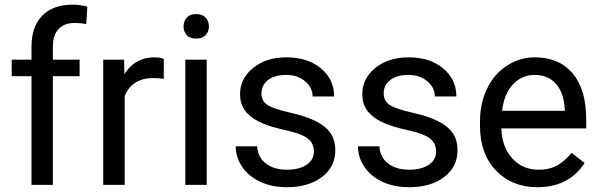

<svg xmlns="http://www.w3.org/2000/svg" viewBox="-20 -780 2529 810"><path d="M112.8 0V-458.5H29.3V-528.3H112.8V-582.5Q112.8 -667.5 158.2 -713.9Q203.6 -760.3 286.6 -760.3Q317.9 -760.3 348.6 -752L343.8 -678.7Q320.8 -683.1 294.9 -683.1Q251 -683.1 227.1 -657.5Q203.1 -631.8 203.1 -584V-528.3H315.9V-458.5H203.1V0Z M670.9 -447.3Q650.4 -450.7 626.5 -450.7Q537.6 -450.7 505.9 -375V0H415.5V-528.3H503.4L504.9 -467.3Q549.3 -538.1 630.9 -538.1Q657.2 -538.1 670.9 -531.2Z M852.1 0H761.7V-528.3H852.1ZM754.4 -668.5Q754.4 -690.4 767.8 -705.6Q781.2 -720.7 807.6 -720.7Q834 -720.7 847.7 -705.6Q861.3 -690.4 861.3 -668.5Q861.3 -646.5 847.7 -631.8Q834 -617.2 807.6 -617.2Q781.2 -617.2 767.8 -631.8Q754.4 -646.5 754.4 -668.5Z M1304.2 -140.1Q1304.2 -176.8 1276.6 -197Q1249 -217.3 1180.4 -231.9Q1111.8 -246.6 1071.5 -267.1Q1031.2 -287.6 1012 -315.9Q992.7 -344.2 992.7 -383.3Q992.7 -448.2 1047.6 -493.2Q1102.5 -538.1 1188 -538.1Q1277.8 -538.1 1333.7 -491.7Q1389.6 -445.3 1389.6 -373H1298.8Q1298.8 -410.2 1267.3 -437Q1235.8 -463.9 1188 -463.9Q1138.7 -463.9 1110.8 -442.4Q1083 -420.9 1083 -386.2Q1083 -353.5 1108.9 -336.9Q1134.8 -320.3 1202.4 -305.2Q1270 -290 1312 -269Q1354 -248 1374.3 -218.5Q1394.5 -189 1394.5 -146.5Q1394.5 -75.7 1337.9 -33Q1281.2 9.8 1190.9 9.8Q1127.4 9.8 1078.6 -12.7Q1029.8 -35.2 1002.2 -75.4Q974.6 -115.7 974.6 -162.6H1064.9Q1067.4 -117.2 1101.3 -90.6Q1135.3 -64 1190.9 -64Q1242.2 -64 1273.2 -84.7Q1304.2 -105.5 1304.2 -140.1Z M1819.8 -140.1Q1819.8 -176.8 1792.2 -197Q1764.6 -217.3 1696 -231.9Q1627.4 -246.6 1587.2 -267.1Q1546.9 -287.6 1527.6 -315.9Q1508.3 -344.2 1508.3 -383.3Q1508.3 -448.2 1563.2 -493.2Q1618.2 -538.1 1703.6 -538.1Q1793.5 -538.1 1849.4 -491.7Q1905.3 -445.3 1905.3 -373H1814.5Q1814.5 -410.2 1783 -437Q1751.5 -463.9 1703.6 -463.9Q1654.3 -463.9 1626.5 -442.4Q1598.6 -420.9 1598.6 -386.2Q1598.6 -353.5 1624.5 -336.9Q1650.4 -320.3 1718 -305.2Q1785.6 -290 1827.6 -269Q1869.6 -248 1889.9 -218.5Q1910.2 -189 1910.2 -146.5Q1910.2 -75.7 1853.5 -33Q1796.9 9.8 1706.5 9.8Q1643.1 9.8 1594.2 -12.7Q1545.4 -35.2 1517.8 -75.4Q1490.2 -115.7 1490.2 -162.6H1580.6Q1583 -117.2 1616.9 -90.6Q1650.9 -64 1706.5 -64Q1757.8 -64 1788.8 -84.7Q1819.8 -105.5 1819.8 -140.1Z M2247.1 9.8Q2139.6 9.8 2072.3 -60.8Q2004.9 -131.3 2004.9 -249.5V-266.1Q2004.9 -344.7 2034.9 -406.5Q2064.9 -468.3 2118.9 -503.2Q2172.9 -538.1 2235.8 -538.1Q2338.9 -538.1 2396 -470.2Q2453.1 -402.3 2453.1 -275.9V-238.3H2095.2Q2097.2 -160.2 2140.9 -112.1Q2184.6 -64 2252 -64Q2299.8 -64 2333 -83.5Q2366.2 -103 2391.1 -135.3L2446.3 -92.3Q2379.9 9.8 2247.1 9.8ZM2235.8 -463.9Q2181.2 -463.9 2144 -424.1Q2106.9 -384.3 2098.1 -312.5H2362.8V-319.3Q2358.9 -388.2 2325.7 -426Q2292.5 -463.9 2235.8 -463.9Z"/></svg>

Font: Vazir FD
Style: FD
Weight: 400
Foundry: Based on Dejavu fonts, by Saber Rastikerdar
Version: Version 26.0.0